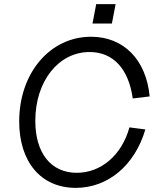

<svg xmlns="http://www.w3.org/2000/svg" viewBox="-20 -894 783 930"><path d="M347 16C503 16 633 -93 684 -267L607 -277C570 -143 470 -57 352 -57C227 -57 151 -152 151 -309C151 -500 263 -642 414 -642C528 -642 603 -561 623 -417L705 -427C688 -605 579 -716 421 -716C222 -716 73 -540 73 -306C73 -109 179 16 347 16ZM428 -780H522L540 -874H446Z"/></svg>

Font: Uncut Sans
Style: Italic
Weight: 400
Italic angle: -11°
Designer: Kasper Nordkvist
Foundry: UNCUT.wtf
Version: Version 1.304;Glyphs 3.2 (3246)